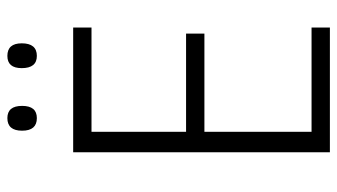

<svg xmlns="http://www.w3.org/2000/svg" viewBox="-222 -716 937 534"><g transform="rotate(-90 247.0 -448.5)"><path d="M438 0H91V-714H438V-663H148V-400H421V-349H148V-51H438ZM151 -856Q151 -897 186 -897Q220 -897 220 -856Q220 -815 186 -815Q151 -815 151 -856ZM325 -857Q325 -897 359 -897Q394 -897 394 -857Q394 -815 359 -815Q325 -815 325 -857Z"/></g></svg>

Font: Noto Sans Kannada SemiCondensed Light
Style: Regular
Weight: 300
Width: 4
Designer: Jelle Bosma - Monotype Design Team
Foundry: Monotype Imaging Inc.
Version: Version 2.005; ttfautohint (v1.8.4.7-5d5b)